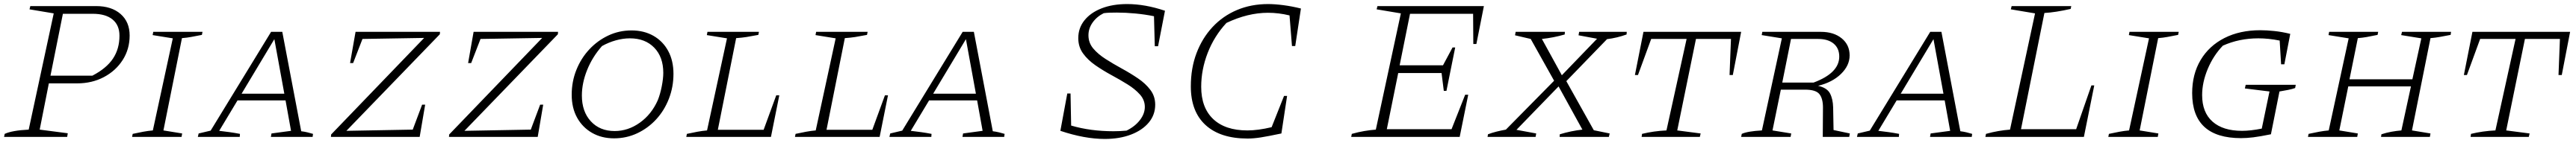

<svg xmlns="http://www.w3.org/2000/svg" viewBox="-23 -675 12658 705"><path d="M-3 0 0 -15Q37 -32 118 -36L241 -609L122 -629L126 -645H449Q525 -645 569.5 -606Q614 -567 614 -500Q614 -433 580 -379.5Q546 -326 487.5 -295Q429 -264 356 -264H217L172 -36L310 -18L307 0ZM433 -607H286L225 -302H431Q500 -338 532 -386Q564 -434 564 -499Q564 -551 530 -579Q496 -607 433 -607Z M626 0 629 -15Q656 -21 680.5 -25.5Q705 -30 728 -32L826 -486L727 -502L730 -518H972L969 -503Q938 -497 917 -493Q896 -489 871 -487L780 -32L872 -17L869 0Z M1457 -28Q1473 -26 1487.5 -22.5Q1502 -19 1515 -15L1513 0H1308L1311 -17L1407 -30L1380 -180H1144L1054 -30Q1080 -27 1105 -23.5Q1130 -20 1156 -15L1155 0H949L953 -17L1012 -31L1309 -518H1364ZM1164 -213H1374L1325 -482Z M2138 -506 1679 -30 2005 -36 2051 -159H2066L2039 0H1603L1604 -12L2061 -488L1758 -483L1712 -364H1697L1724 -518H2139Z M2718 -506 2259 -30 2585 -36 2631 -159H2646L2619 0H2183L2184 -12L2641 -488L2338 -483L2292 -364H2277L2304 -518H2719Z M2994 7Q2933 7 2886 -20Q2839 -47 2812.5 -95Q2786 -143 2786 -208Q2786 -273 2809 -330.5Q2832 -388 2872.5 -431.5Q2913 -475 2966 -500Q3019 -525 3080 -525Q3141 -525 3187.5 -498.5Q3234 -472 3260 -424Q3286 -376 3286 -311Q3286 -246 3263.5 -188Q3241 -130 3201 -86.5Q3161 -43 3108 -18Q3055 7 2994 7ZM2997 -29Q3063 -29 3120.5 -70Q3178 -111 3209 -181Q3221 -211 3228.5 -249.5Q3236 -288 3236 -316Q3236 -394 3191.5 -440Q3147 -486 3072 -486Q3038 -486 3002.5 -476Q2967 -466 2935 -448Q2888 -395 2862 -330.5Q2836 -266 2836 -204Q2836 -125 2880 -77Q2924 -29 2997 -29Z M3791 -205H3806L3765 0H3349L3352 -15Q3379 -21 3403.5 -25.5Q3428 -30 3451 -32L3549 -486L3450 -502L3453 -518H3706L3703 -503Q3667 -496 3644.5 -492.5Q3622 -489 3594 -487L3504 -35H3729Z M4325 -205H4340L4299 0H3883L3886 -15Q3913 -21 3937.5 -25.5Q3962 -30 3985 -32L4083 -486L3984 -502L3987 -518H4240L4237 -503Q4201 -496 4178.5 -492.5Q4156 -489 4128 -487L4038 -35H4263Z M4855 -28Q4871 -26 4885.5 -22.5Q4900 -19 4913 -15L4911 0H4706L4709 -17L4805 -30L4778 -180H4542L4452 -30Q4478 -27 4503 -23.5Q4528 -20 4554 -15L4553 0H4347L4351 -17L4410 -31L4707 -518H4762ZM4562 -213H4772L4723 -482Z M5651 -447 5647 -595Q5603 -604 5555.5 -608.5Q5508 -613 5465 -613Q5447 -613 5430.5 -612.5Q5414 -612 5400 -610Q5366 -593 5345.5 -564Q5325 -535 5325 -501Q5325 -464 5348.5 -436Q5372 -408 5409.5 -384Q5447 -360 5489 -337Q5531 -314 5568.5 -288.5Q5606 -263 5629.5 -231.5Q5653 -200 5653 -159Q5653 -109 5621.5 -71Q5590 -33 5534 -11.5Q5478 10 5405 10Q5306 10 5187 -30L5221 -214H5237L5240 -56Q5335 -28 5448 -28Q5480 -28 5512 -31Q5553 -51 5577.5 -82.5Q5602 -114 5602 -148Q5602 -182 5578 -209Q5554 -236 5517 -259Q5480 -282 5438.5 -304.5Q5397 -327 5359.5 -353Q5322 -379 5298.5 -411.5Q5275 -444 5275 -487Q5275 -537 5305.5 -575Q5336 -613 5390 -634Q5444 -655 5515 -655Q5603 -655 5701 -622L5667 -447Z M6107 8Q5973 8 5900.5 -58.5Q5828 -125 5828 -249Q5828 -339 5856 -413Q5884 -487 5934.5 -541.5Q5985 -596 6054.5 -625.5Q6124 -655 6208 -655Q6241 -655 6283 -649.5Q6325 -644 6369 -633L6341 -448H6325L6313 -599Q6260 -612 6207 -612Q6108 -612 6003 -562Q5943 -497 5911 -414.5Q5879 -332 5879 -247Q5879 -144 5938 -88Q5997 -32 6106 -32Q6158 -32 6225 -48L6286 -202H6301L6273 -17Q6207 -3 6171.5 2.5Q6136 8 6107 8Z M6616 0 6619 -15Q6651 -24 6680.5 -29Q6710 -34 6737 -36L6860 -609L6741 -629L6745 -645H7268L7231 -458H7216L7215 -607H6905L6854 -353H7067L7114 -441H7127L7084 -227H7071L7060 -315H6847L6791 -38H7109L7176 -208H7191L7149 0Z M7286 0 7288 -13Q7309 -21 7331.5 -26.5Q7354 -32 7376 -36L7613 -277L7498 -483L7421 -501L7424 -518H7666L7665 -505Q7610 -489 7553 -483L7651 -304L7824 -484L7733 -501L7736 -518H7970L7969 -505Q7922 -488 7873 -482L7673 -275L7808 -33L7886 -17L7882 0H7640L7641 -13Q7697 -30 7752 -36L7635 -249L7428 -35L7525 -17L7522 0Z M8532 -518 8491 -305H8475L8482 -483H8310L8218 -32L8333 -17L8329 0H8043L8045 -15Q8102 -29 8165 -32L8264 -483H8090L8025 -305H8010L8052 -518Z M8532 0 8535 -15Q8563 -28 8634 -32L8732 -486L8633 -502L8636 -518H8924Q8987 -518 9026 -486Q9065 -454 9065 -402Q9065 -352 9022.5 -310.5Q8980 -269 8910 -252Q8954 -242 8968.5 -214.5Q8983 -187 8984 -145L8986 -34L9066 -17L9063 0H8933L8934 -145Q8934 -189 8916.5 -211Q8899 -233 8846 -233H8727L8686 -32L8778 -17L8775 0ZM8910 -483H8777L8734 -268H8888Q9014 -315 9014 -396Q9014 -437 8986.5 -460Q8959 -483 8910 -483Z M9609 -28Q9625 -26 9639.5 -22.5Q9654 -19 9667 -15L9665 0H9460L9463 -17L9559 -30L9532 -180H9296L9206 -30Q9232 -27 9257 -23.5Q9282 -20 9308 -15L9307 0H9101L9105 -17L9164 -31L9461 -518H9516ZM9316 -213H9526L9477 -482Z M10253 -254H10267L10216 0H9732L9735 -15Q9767 -24 9796.5 -29Q9826 -34 9853 -36L9976 -609L9857 -629L9861 -645H10154L10151 -631Q10076 -614 10022 -611L9907 -38H10178Z M10336 0 10339 -15Q10366 -21 10390.5 -25.5Q10415 -30 10438 -32L10536 -486L10437 -502L10440 -518H10682L10679 -503Q10648 -497 10627 -493Q10606 -489 10581 -487L10490 -32L10582 -17L10579 0Z M10988 6Q10748 6 10748 -216Q10748 -309 10789.5 -379Q10831 -449 10906.5 -487.5Q10982 -526 11083 -526Q11114 -526 11152 -522Q11190 -518 11230 -508L11201 -358H11185L11178 -475Q11124 -486 11073 -486Q11026 -486 10982.5 -477Q10939 -468 10899 -450Q10852 -401 10824.5 -335Q10797 -269 10797 -206Q10797 -121 10848 -75.5Q10899 -30 10993 -30Q11035 -30 11090 -41L11128 -224L11007 -239L11011 -257H11257L11254 -241Q11240 -236 11220.5 -232Q11201 -228 11177 -224L11135 -13Q11081 -2 11048.5 2Q11016 6 10988 6Z M11317 0 11320 -15Q11347 -21 11371.5 -25.5Q11396 -30 11419 -32L11517 -486L11418 -502L11421 -518H11662L11659 -503Q11625 -496 11605.5 -492.5Q11586 -489 11562 -487L11521 -284H11830L11874 -486L11775 -502L11779 -518H12020L12018 -503Q11987 -497 11965 -493Q11943 -489 11919 -487L11828 -32L11919 -17L11916 0H11676L11678 -13Q11702 -21 11727 -25.5Q11752 -30 11776 -32L11823 -249H11515L11471 -32L11562 -17L11559 0Z M12605 -518 12564 -305H12548L12555 -483H12383L12291 -32L12406 -17L12402 0H12116L12118 -15Q12175 -29 12238 -32L12337 -483H12163L12098 -305H12083L12125 -518Z"/></svg>

Font: Piazzolla SC ExtraLight
Style: Italic
Weight: 200
Italic angle: -11.3°
Designer: Juan Pablo del Peral
Foundry: Huerta Tipografica
Version: Version 1.330